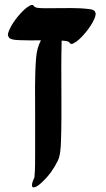

<svg xmlns="http://www.w3.org/2000/svg" viewBox="-20 -766 445 803"><path d="M380.3 -709.7C378.4 -714.2 377 -719.7 372.6 -722.5C365.3 -727.2 354.9 -727.7 346.6 -728.7C302.8 -734 254.8 -731.8 207.8 -731.8C183.9 -731.8 158.6 -730.6 136 -733.3C129.8 -734.5 123.8 -736.6 120.5 -742.1C117.9 -747.8 108.5 -745.3 103.8 -741.9C88.9 -734 76.1 -721 64.9 -708.7C50.4 -692.8 37.2 -675.2 26.6 -656.5C21.1 -645.5 13.4 -633.1 13 -618.1C16.1 -610.8 18.4 -605.7 26 -603C36.7 -599.2 49 -598.6 60.3 -598.1C90.6 -596.7 120.9 -597.1 151.2 -597.3C140.6 -577.2 133.4 -554.2 131 -524.2C124.7 -446.1 126.8 -361.9 127 -280.2C127 -229.8 127.2 -179.5 126.9 -129.1C126.8 -94 127.4 -56.7 123.9 -23.4C120.6 -17 103.1 20.3 122.6 17.4C135.4 15.5 147.9 3.3 156.7 -4.9C183.8 -29.8 205.4 -60.5 221.6 -93.4C232.2 -115.2 234.2 -147 235.1 -176.7C239.6 -311.9 234.2 -449.8 237.6 -584.5C237.7 -588.2 237.7 -592.1 237.8 -596.1C253.1 -595.2 268.2 -595.2 273.7 -583.7C279.2 -581.5 284.4 -582.2 289.5 -585.9C304.4 -593.8 317.2 -606.8 328.4 -619.1C342.9 -635 356.1 -652.6 366.7 -671.3C372.2 -682.3 379.9 -694.7 380.3 -709.7Z"/></svg>

Font: Quiapo Free
Style: Regular
Weight: 400
Designer: Aaron Amar
Version: Version 001.002